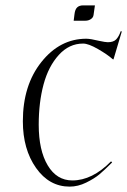

<svg xmlns="http://www.w3.org/2000/svg" viewBox="-20 -689 473 714"><path d="M254 -612 257 -636Q259 -654 267 -661.5Q275 -669 289 -669H333L328 -634Q327 -624 318 -618Q309 -612 298 -612ZM301 -545Q316 -545 349 -537Q372 -532 381 -532Q402 -532 412 -542.5Q422 -553 429 -573L433 -572L402 -468L399 -469Q380 -486 344.5 -506.5Q309 -527 289 -527Q237 -527 198.5 -484.5Q160 -442 142 -375Q124 -308 124 -225Q124 -130 157.5 -74Q191 -18 249 -18Q323 -18 393 -89L397 -85Q368 -56 349.5 -40.5Q331 -25 300.5 -10Q270 5 239 5Q163 5 114 -64.5Q65 -134 65 -238Q65 -372 134 -458.5Q203 -545 301 -545Z"/></svg>

Font: Kleymissky
Style: Regular
Weight: 500
Italic angle: -8°
Designer: gluk
Foundry: gluk
Version: Version 0.283